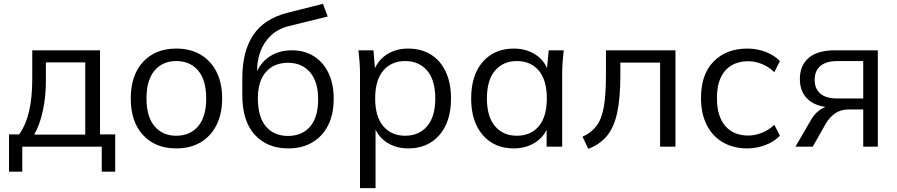

<svg xmlns="http://www.w3.org/2000/svg" viewBox="-20 -764 4672 1000"><path d="M27 130V-64H80Q116 -116 132 -186.5Q148 -257 148 -354V-502H501V-64H580V130H510V0H96V130ZM158 -63H424V-439H219V-341Q219 -262 203.5 -188.5Q188 -115 158 -63Z M898 9Q789 9 725 -60.5Q661 -130 661 -251Q661 -372 725 -441.5Q789 -511 898 -511Q971 -511 1024.5 -479.5Q1078 -448 1107.5 -390Q1137 -332 1137 -251Q1137 -171 1107.5 -112.5Q1078 -54 1024.5 -22.5Q971 9 898 9ZM898 -57Q970 -57 1012 -106.5Q1054 -156 1054 -251Q1054 -347 1012 -396.5Q970 -446 898 -446Q827 -446 785 -396.5Q743 -347 743 -251Q743 -156 785 -106.5Q827 -57 898 -57Z M1482 9Q1372 9 1307 -62Q1242 -133 1242 -269V-357Q1242 -496 1299 -581.5Q1356 -667 1479 -698L1662 -744L1687 -678L1484 -628Q1428 -614 1391.5 -579.5Q1355 -545 1337 -497.5Q1319 -450 1319 -397V-393Q1343 -445 1390.5 -473.5Q1438 -502 1500 -502Q1565 -502 1614 -471.5Q1663 -441 1690.5 -384.5Q1718 -328 1718 -249Q1718 -169 1689 -111.5Q1660 -54 1607 -22.5Q1554 9 1482 9ZM1480 -56Q1553 -56 1595 -104.5Q1637 -153 1637 -247Q1637 -339 1594.5 -388Q1552 -437 1480 -437Q1407 -437 1365 -389Q1323 -341 1323 -253Q1323 -155 1365 -105.5Q1407 -56 1480 -56Z M1855 216V-386Q1855 -414 1852.5 -443.5Q1850 -473 1847 -502H1925L1933 -409Q1955 -457 2000.5 -484Q2046 -511 2106 -511Q2174 -511 2224 -480Q2274 -449 2301.5 -390.5Q2329 -332 2329 -251Q2329 -130 2268.5 -60.5Q2208 9 2106 9Q2048 9 2003 -17Q1958 -43 1936 -89V216ZM2090 -57Q2162 -57 2204.5 -106.5Q2247 -156 2247 -251Q2247 -347 2204.5 -396.5Q2162 -446 2090 -446Q2019 -446 1976.5 -396.5Q1934 -347 1934 -251Q1934 -156 1976.5 -106.5Q2019 -57 2090 -57Z M2656 9Q2555 9 2494.5 -60.5Q2434 -130 2434 -251Q2434 -373 2494.5 -442Q2555 -511 2656 -511Q2716 -511 2762 -484Q2808 -457 2829 -409L2838 -502H2916Q2913 -473 2910.5 -443.5Q2908 -414 2908 -386V0H2827V-88Q2804 -42 2758.5 -16.5Q2713 9 2656 9ZM2672 -57Q2744 -57 2786 -106.5Q2828 -156 2828 -251Q2828 -347 2786 -396.5Q2744 -446 2672 -446Q2601 -446 2558.5 -396.5Q2516 -347 2516 -251Q2516 -156 2558.5 -106.5Q2601 -57 2672 -57Z M3044 11 3014 -52Q3061 -73 3087.5 -109Q3114 -145 3125 -208Q3136 -271 3136 -374V-502H3498V0H3418V-438H3211V-371Q3211 -253 3194.5 -177Q3178 -101 3141.5 -56.5Q3105 -12 3044 11Z M3873 9Q3799 9 3744.5 -23Q3690 -55 3660.5 -114Q3631 -173 3631 -254Q3631 -377 3697 -444Q3763 -511 3873 -511Q3922 -511 3967 -494Q4012 -477 4042 -446L4013 -388Q3983 -417 3947.5 -431Q3912 -445 3878 -445Q3800 -445 3757 -396Q3714 -347 3714 -253Q3714 -159 3757 -108.5Q3800 -58 3878 -58Q3911 -58 3946.5 -71.5Q3982 -85 4013 -114L4042 -57Q4011 -25 3965 -8Q3919 9 3873 9Z M4123 0 4203 -138Q4233 -190 4280 -207Q4216 -216 4181 -253.5Q4146 -291 4146 -353Q4146 -423 4192 -462.5Q4238 -502 4329 -502H4552V0H4476V-194H4401Q4359 -194 4329.5 -173.5Q4300 -153 4281 -120L4213 0ZM4343 -251H4476V-446H4343Q4282 -446 4252.5 -420Q4223 -394 4223 -349Q4223 -302 4252.5 -276.5Q4282 -251 4343 -251Z"/></svg>

Font: Mulish
Style: Regular
Weight: 400
Designer: Vernon Adams
Foundry: Vernon Adams
Version: Version 3.603; ttfautohint (v1.8.3)